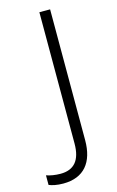

<svg xmlns="http://www.w3.org/2000/svg" viewBox="-223 -767 609 1002"><g transform="rotate(-15 82.0 -266.0)"><path d="M-11 182C101 182 157 112 157 -7V-714H99V-5C99 86 61 129 -12 129C-41 129 -68 124 -88 117V169C-70 176 -46 182 -11 182Z"/></g></svg>

Font: Noto Sans Meetei Mayek Light
Style: Regular
Weight: 300
Designer: Monotype Design Team and Neelakash Kshetrimayum
Foundry: Monotype Imaging Inc.
Version: Version 2.002